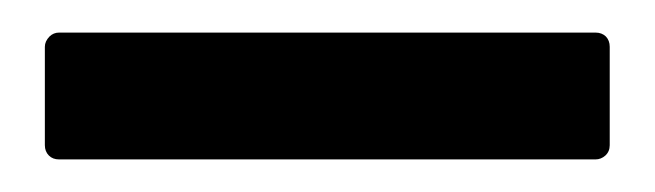

<svg xmlns="http://www.w3.org/2000/svg" viewBox="-20 -91 406 119"><path d="M7.8 -62Q7.8 -65.4 10.7 -68.4Q13.2 -70.8 16.6 -70.8H349.1Q353 -70.8 355.5 -68.4Q357.9 -65.9 357.9 -62V-1Q357.9 2.9 355.2 5.4Q352.5 7.8 349.1 7.8H16.6Q12.7 7.8 10.3 5.4Q7.8 2.9 7.8 -1Z"/></svg>

Font: Silence Rounded
Style: Regular
Weight: 400
Designer: Lilo Joris
Foundry: Lilo Joris
Version: Version 1.019;Fontself Maker 3.5.7